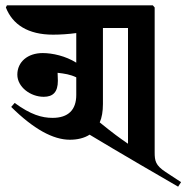

<svg xmlns="http://www.w3.org/2000/svg" viewBox="-20 -674 699 720"><path d="M648 26 659 9 601 -29C563 -54 560 -71 560 -103V-646L553 -654H6L2 -646C27 -582 85 -544 179 -544C206 -544 237 -546 266 -550V-439C226 -464 177 -475 140 -475C84 -475 45 -442 45 -394C45 -348 94 -311 144 -311C179 -311 197 -329 197 -371L196 -401C222 -398 243 -395 266 -384V-318C266 -262 236 -232 177 -232C137 -232 95 -244 35 -288L22 -273C106 -190 179 -150 242 -150C270 -150 296 -156 316 -169C398 -119 635 19 648 26ZM354 -215C362 -233 366 -256 366 -284V-569H460V-135C428 -157 403 -175 354 -215Z"/></svg>

Font: Nithya Ranjana DU
Style: Regular
Weight: 400
Designer: Designed by Tathagata Biswas and Noopur Datye with help from Ananda Maharjan, Callijatra
Foundry: Ek Type
Version: Version 1.000;Glyphs 3.2.3 (3260)